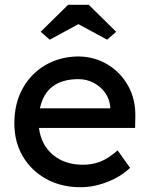

<svg xmlns="http://www.w3.org/2000/svg" viewBox="-20 -773 626 803"><path d="M317 10Q236 10 173.5 -24.5Q111 -59 75.5 -119Q40 -179 40 -257Q40 -340 74.5 -402.5Q109 -465 169.5 -500.5Q230 -536 308 -537Q376 -536 430.5 -503Q485 -470 516.5 -413Q548 -356 546 -282L545 -238H143Q152 -167 201.5 -125.5Q251 -84 327 -84Q366 -84 399.5 -97Q433 -110 472 -144L524 -71Q487 -35 430 -12.5Q373 10 317 10ZM308 -442Q173 -442 147 -320H441V-327Q438 -360 419 -386Q400 -412 371 -427Q342 -442 308 -442ZM188 -607 150 -640 265 -753H351L466 -640L428 -607L308 -672Z"/></svg>

Font: Lexend Deca
Style: Regular
Weight: 400
Designer: Bonnie Shaver-Troup, Thomas Jockin
Foundry: Lexend
Version: Version 1.008; ttfautohint (v1.8.4.7-5d5b)